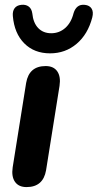

<svg xmlns="http://www.w3.org/2000/svg" viewBox="-20 -775 409 804"><path d="M33.1 -74.4 89.5 -428Q101.7 -498.4 171.3 -498.4Q204.4 -498.4 219.7 -476.4Q235.1 -454.3 229.3 -415.6L172.9 -62Q160.7 8.4 91.1 8.4Q58 8.4 42.7 -13.7Q27.3 -35.7 33.1 -74.4ZM33.8 -707.7Q32 -727.8 40.8 -740.1Q49.6 -752.5 68.7 -754.7Q87.3 -756.9 99.8 -747.9Q112.3 -739 115.2 -719.2Q119.2 -678.9 140.2 -657.3Q161.2 -635.8 194.5 -635.8Q228 -635.8 253.1 -657.8Q278.2 -679.9 288.2 -720.4Q293.8 -738.4 305.2 -747.5Q316.7 -756.7 335.3 -754.7Q355.1 -752.7 363.7 -738.8Q372.2 -725 366.4 -702Q348 -631.4 300.8 -591.5Q253.7 -551.6 189.7 -551.6Q123.3 -551.6 81.7 -593.4Q40 -635.2 33.8 -707.7Z"/></svg>

Font: SN Pro Thin
Style: Italic
Weight: 200
Italic angle: -9°
Designer: Tobias Whetton
Foundry: Supernotes
Version: Version 1.003;Glyphs 3.3 (3324)